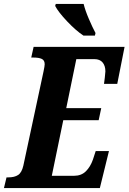

<svg xmlns="http://www.w3.org/2000/svg" viewBox="-40 -951 650 971"><path d="M-7 -54H3Q33 -54 51.5 -66Q70 -78 78 -113L180 -589Q186 -617 186 -626Q186 -646 171.5 -653Q157 -660 128 -660H118L130 -714H590L553 -527H486Q487 -532 490 -558Q493 -584 493 -590Q493 -618 479 -635Q465 -652 437 -652H346L295 -404H472L459 -343H280L222 -62H335Q371 -62 394 -84.5Q417 -107 430 -144L444 -187H511L465 0H-20ZM239 -921 242 -931H383Q391 -898 409.5 -855Q428 -812 443 -784L440 -771H382Q344 -796 299.5 -843Q255 -890 239 -921Z"/></svg>

Font: Noto Serif CondExtraBold
Style: Italic
Weight: 800
Width: 3
Italic angle: -12°
Designer: Monotype Design Team
Foundry: Monotype Imaging Inc.
Version: Version 1.001